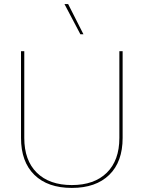

<svg xmlns="http://www.w3.org/2000/svg" viewBox="-20 -911 704 941"><path d="M314 -891 389 -743H374L296 -891ZM581 -660V-235Q581 -118 515.5 -54Q450 10 332 10Q214 10 148.5 -54Q83 -118 83 -235V-660H99V-235Q99 -125 160.5 -64.5Q222 -4 332 -4Q442 -4 503.5 -64.5Q565 -125 565 -235V-660Z"/></svg>

Font: Elaine Sans Thin
Style: Regular
Weight: 250
Designer: Wei Huang
Foundry: Wei Huang
Version: Version 2.001;December 24, 2019;FontCreator 12.0.0.2547 64-b